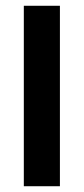

<svg xmlns="http://www.w3.org/2000/svg" viewBox="-20 -645 290 665"><path d="M62.5 0V-625H187.5V0Z"/></svg>

Font: Oswald-Regular
Style: Regular
Weight: 400
Designer: vernon adams
Foundry: vernon adams
Version: Version 2.002; ttfautohint (v0.92.18-e454-dirty) -l 8 -r 50 